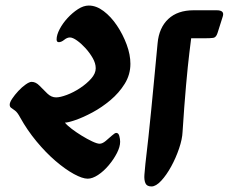

<svg xmlns="http://www.w3.org/2000/svg" viewBox="-20 -649 824 692"><path d="M296 -5Q277 -5 246 -22Q215 -39 180 -69Q145 -99 111.5 -139.5Q78 -180 53 -225Q43 -244 34 -250.5Q25 -257 20 -260.5Q15 -264 15 -272Q15 -280 24 -293.5Q33 -307 46 -321Q59 -335 72.5 -344.5Q86 -354 94 -354Q109 -354 122.5 -340Q136 -326 150.5 -312Q165 -298 182 -298Q197 -298 221 -307Q245 -316 268.5 -331.5Q292 -347 308.5 -365.5Q325 -384 325 -403Q325 -421 314 -440Q303 -459 288 -475.5Q273 -492 257.5 -503Q242 -514 232 -514Q222 -514 211.5 -505.5Q201 -497 192 -497Q184 -497 184 -507Q184 -523 195 -544Q206 -565 223.5 -584Q241 -603 261 -616Q281 -629 300 -629Q327 -629 353.5 -609Q380 -589 401.5 -557Q423 -525 436.5 -488.5Q450 -452 450 -419Q450 -380 429.5 -347Q409 -314 378 -288Q347 -262 313.5 -244Q280 -226 252.5 -216.5Q225 -207 214 -207Q222 -197 238.5 -184.5Q255 -172 274.5 -160Q294 -148 312 -139.5Q330 -131 339 -131Q349 -131 361 -141Q373 -151 383.5 -160.5Q394 -170 399 -170Q407 -170 410 -159Q413 -148 413 -138Q413 -120 401.5 -97.5Q390 -75 372 -53.5Q354 -32 333.5 -18.5Q313 -5 296 -5ZM526 23Q509 23 504 11Q499 -1 500.5 -19.5Q502 -38 504 -58Q510 -108 515 -155Q520 -202 525 -252.5Q530 -303 535.5 -361.5Q541 -420 548 -493Q553 -549 586.5 -580.5Q620 -612 678 -612H761Q790 -612 783 -590L764 -530Q759 -514 748.5 -512.5Q738 -511 714 -511H669Q668 -503 662.5 -458.5Q657 -414 650.5 -341Q644 -268 638 -174Q637 -148 625.5 -114Q614 -80 597 -49Q580 -18 561 2.5Q542 23 526 23Z"/></svg>

Font: Alkatra Medium
Style: Regular
Weight: 500
Designer: Suman Bhandary
Version: Version 1.100;gftools[0.9.22]